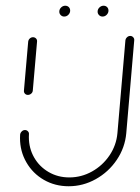

<svg xmlns="http://www.w3.org/2000/svg" viewBox="-20 -648 487 668"><path d="M77 -317.8Q70.7 -317.8 66.7 -322.2Q62.6 -326.7 63.3 -333L78.1 -503.3Q78.9 -509.6 83.7 -514.1Q88.5 -518.5 94.8 -518.5Q101.1 -518.5 105.4 -514.1Q109.6 -509.6 108.9 -503.3L94.1 -333Q93.7 -326.7 88.5 -322.2Q83.3 -317.8 77 -317.8ZM433 -523Q439.3 -523 443.5 -518.3Q447.8 -513.7 447 -507.4L419.3 -184.4Q414.8 -134.1 386.3 -91.9Q357.8 -49.6 313.3 -24.8Q268.9 0 218.9 0Q171.5 0 132.8 -22.2Q94.1 -44.4 71.9 -83Q49.6 -121.5 49.6 -167.8Q49.6 -175.6 50 -179.6Q50.7 -185.9 55.6 -190.7Q60.4 -195.6 67 -195.6Q73 -195.6 77.2 -191.1Q81.5 -186.7 80.7 -180.4L80.4 -171.1Q80.4 -132.2 98.7 -100.2Q117 -68.1 149.3 -49.4Q181.5 -30.7 221.1 -30.7Q263 -30.7 300 -51.3Q337 -71.9 360.9 -107.2Q384.8 -142.6 388.5 -184.4L416.3 -507.4Q417 -513.7 421.9 -518.3Q426.7 -523 433 -523ZM319.6 -607.4Q319.6 -615.9 325.9 -622Q332.2 -628.1 340.4 -628.1Q347.8 -628.1 352.6 -623.3Q357.4 -618.5 357.4 -611.1Q357.4 -603 351.3 -596.7Q345.2 -590.4 336.7 -590.4Q329.6 -590.4 324.6 -595.4Q319.6 -600.4 319.6 -607.4ZM186.3 -607.4Q186.3 -615.9 192.6 -622Q198.9 -628.1 207 -628.1Q214.4 -628.1 219.3 -623.3Q224.1 -618.5 224.1 -611.1Q224.1 -603 218 -596.7Q211.9 -590.4 203.3 -590.4Q196.3 -590.4 191.3 -595.4Q186.3 -600.4 186.3 -607.4Z"/></svg>

Font: 26F Galaxy Sans Ultra Light
Style: Italic
Weight: 200
Italic angle: -5°
Designer: C₂₉H₂₅N₃O₅
Version: Version 1.200